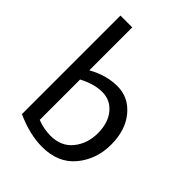

<svg xmlns="http://www.w3.org/2000/svg" viewBox="-209 -825 945 945"><g transform="rotate(45 263.0 -353.0)"><path d="M243 -56Q318 -56 359 -107Q400 -158 400 -230Q400 -302 364 -345.5Q328 -389 271.5 -389Q215 -389 151 -355V-74Q198 -56 243 -56ZM151 -718V-419Q227 -462 304.5 -462Q382 -462 434 -399.5Q486 -337 486 -236Q486 -135 425.5 -61.5Q365 12 253 12Q167 12 69 -32V-718Z"/></g></svg>

Font: Average Sans
Style: Regular
Weight: 400
Designer: Eduardo Rodriguez Tunni
Foundry: Eduardo Rodriguez Tunni
Version: Version 1.001